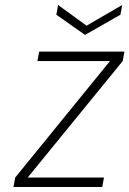

<svg xmlns="http://www.w3.org/2000/svg" viewBox="-20 -750 519 770"><path d="M463 -691 321 -610 206 -691 213 -730 327 -647 470 -730ZM91 -38H397L390 0H34L41 -38L421 -505H130L137 -543H479L472 -505Z"/></svg>

Font: Fz Poppins ExtLt
Style: Italic
Weight: 200
Italic angle: -10°
Designer: Ninad Kale (Devanagari), Jonny Pinhorn (Latin)
Foundry: Indian Type Foundry
Version: Vit hóa bi Vntype.Com & FontZin.Com